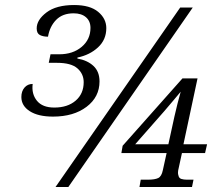

<svg xmlns="http://www.w3.org/2000/svg" viewBox="-20 -744 892 764"><path d="M191 -280Q132 -280 98.5 -301.5Q65 -323 65 -358Q65 -381 77.5 -395.5Q90 -410 110 -410Q105 -370 127 -343Q149 -316 196 -316Q249 -316 281 -343.5Q313 -371 313 -417Q313 -450 288 -472Q263 -494 207 -494H174L181 -528H216Q270 -528 305 -557.5Q340 -587 340 -633Q340 -660 322 -675.5Q304 -691 273 -691Q229 -691 203.5 -665Q178 -639 171 -598Q152 -598 139 -604.5Q126 -611 126 -631Q126 -665 165 -694.5Q204 -724 275 -724Q338 -724 370.5 -697Q403 -670 403 -632Q403 -586 370 -555.5Q337 -525 288 -515V-511Q328 -504 352 -481.5Q376 -459 376 -420Q376 -358 324.5 -319Q273 -280 191 -280ZM201 0 697 -714H747L252 0ZM535 0 540 -29H568Q596 -29 609.5 -35.5Q623 -42 628 -67L643 -135H463L468 -164L706 -432H766L710 -170H804L796 -135H704L691 -75Q686 -56 690 -46Q692 -35 701.5 -32Q711 -29 724 -29H750L744 0ZM518 -170H650L674 -280Q686 -333 699 -379Q689 -367 670.5 -345Q652 -323 634 -302Z"/></svg>

Font: Noto Serif Light
Style: Italic
Weight: 300
Italic angle: -12°
Designer: Monotype Design Team
Foundry: Monotype Imaging Inc.
Version: Version 2.013